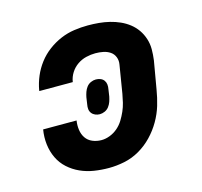

<svg xmlns="http://www.w3.org/2000/svg" viewBox="-85 -631 770 732"><g transform="rotate(-15 300.0 -265.0)"><path d="M259 8Q229 8 200.5 3.5Q172 -1 146.5 -12.5Q121 -24 100.5 -42.5Q80 -61 68 -86Q56 -111 52.5 -140Q49 -169 54 -199H186Q183 -181 185.5 -162.5Q188 -144 197.5 -130Q207 -116 223.5 -109Q240 -102 259 -102Q275 -102 292 -108.5Q309 -115 323 -127Q337 -139 346.5 -154.5Q356 -170 363 -186Q370 -202 374 -218.5Q378 -235 381 -252L399 -362Q402 -378 396.5 -392Q391 -406 379 -414Q367 -422 352 -425Q337 -428 321 -428Q303 -428 284.5 -423.5Q266 -419 250 -408Q234 -397 223.5 -380.5Q213 -364 210 -345Q210 -345 210 -344.5Q210 -344 210 -344H78Q78 -345 78 -346Q78 -347 78 -347Q83 -375 94 -401Q105 -427 122.5 -450Q140 -473 163.5 -490.5Q187 -508 213 -519Q239 -530 266.5 -534Q294 -538 321 -538Q343 -538 364.5 -536Q386 -534 406.5 -529Q427 -524 446 -515.5Q465 -507 481 -494.5Q497 -482 508.5 -465.5Q520 -449 526.5 -429Q533 -409 533 -387.5Q533 -366 530 -344L511 -234Q506 -203 497 -173Q488 -143 471.5 -114.5Q455 -86 432 -62Q409 -38 380.5 -21.5Q352 -5 320.5 1.5Q289 8 259 8ZM278 -199Q269 -199 260.5 -202.5Q252 -206 246.5 -213Q241 -220 240 -229Q239 -238 241 -248L245 -275Q247 -285 250.5 -295Q254 -305 260.5 -313.5Q267 -322 277 -326.5Q287 -331 297 -331Q307 -331 315.5 -327.5Q324 -324 329 -317Q334 -310 335 -301Q336 -292 334 -282L330 -255Q328 -245 324.5 -235Q321 -225 314.5 -216.5Q308 -208 298 -203.5Q288 -199 278 -199Z"/></g></svg>

Font: Iosevka Curly XBdExObl
Style: Regular
Weight: 800
Width: 7
Italic angle: -9°
Monospace: yes
Designer: Belleve Invis
Foundry: Belleve Invis
Version: Version 11.1.0; ttfautohint (v1.8.3)